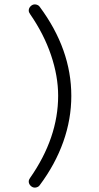

<svg xmlns="http://www.w3.org/2000/svg" viewBox="-20 -762 451 875"><path d="M245 -326Q245 -415 212.5 -511Q180 -607 117 -698Q111 -706 111 -714Q111 -725 119.5 -733.5Q128 -742 139 -742Q145 -742 151.5 -739Q158 -736 161 -731Q305 -537 305 -325Q305 -219 268.5 -116Q232 -13 161 82Q158 87 151.5 90Q145 93 139 93Q128 93 119.5 84.5Q111 76 111 65Q111 57 117 49Q245 -134 245 -326Z"/></svg>

Font: Tsukimi Rounded
Style: Regular
Weight: 400
Designer: Takashi Funayama
Foundry: Takashi Funayama
Version: Version 1.032; ttfautohint (v1.8.3)